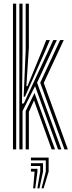

<svg xmlns="http://www.w3.org/2000/svg" viewBox="-20 -820 394 1054"><path d="M86.2 0V-800H103.8V-533.8L100.8 -252H110.5L238 -525L272.5 -600H292L183.5 -365.8L317.2 0H298.8L172.5 -347.2L103.8 -210.5V0ZM121 0V-210.2L169.5 -309.5L282 0H263.5L166.8 -268.8L138.5 -205.5V0ZM51.2 0V-800H68.8V0ZM333.8 0 200.8 -365.8 310 -600H330L220.2 -364.8L352.5 0ZM110 -289.2 121 -546.2V-800H138.5V-559.2L124.8 -347.2H130.8L215.8 -554.5L233.8 -600H253.8L229 -542L117 -289.2ZM208 213.8 231.5 122V60.5H149.8V45H247V122L219.5 213.8ZM162 213.8 170 122H149.8V106.5H185.5V122L173.5 213.8ZM185 213.8 200.8 122V91.2H149.8V75.8H216.2V122L196.5 213.8Z"/></svg>

Font: Big Shoulders Inline Display Thin SemiBold
Style: Regular
Weight: 600
Version: Version 2.002